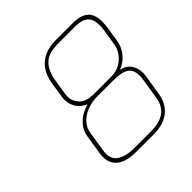

<svg xmlns="http://www.w3.org/2000/svg" viewBox="-193 -889 1041 1041"><g transform="rotate(-45 327.5 -368.5)"><path d="M267 0Q220 0 187 -12Q154 -24 137 -48.5Q120 -73 120 -108Q120 -114 120.5 -120.5Q121 -127 122 -134L139 -243Q146 -285 168.5 -311Q191 -337 218 -351Q245 -365 263 -369Q226 -386 209 -414Q192 -442 192 -475Q192 -481 192.5 -487Q193 -493 194 -499L207 -584Q216 -639 241 -672.5Q266 -706 303 -721.5Q340 -737 384 -737H520Q578 -737 607.5 -711.5Q637 -686 637 -629Q637 -619 636 -608Q635 -597 633 -584L620 -499Q617 -479 608.5 -460Q600 -441 586.5 -424.5Q573 -408 556 -396Q539 -384 519 -377Q557 -370 577 -342.5Q597 -315 597 -277Q597 -271 596.5 -265Q596 -259 595 -252L576 -134Q569 -91 546.5 -61Q524 -31 487.5 -15.5Q451 0 402 0ZM270 -22H405Q469 -22 506 -49Q543 -76 552 -131L570 -246Q572 -256 572.5 -264.5Q573 -273 573 -280Q573 -325 545 -343.5Q517 -362 452 -362H323Q306 -362 281 -356.5Q256 -351 231.5 -338Q207 -325 188 -302.5Q169 -280 164 -246L146 -131Q145 -126 144.5 -121Q144 -116 144 -111Q144 -63 180.5 -42.5Q217 -22 270 -22ZM327 -384H456Q500 -384 529.5 -402Q559 -420 575.5 -445.5Q592 -471 595 -494L609 -582Q611 -594 612 -604.5Q613 -615 613 -625Q613 -673 589 -694Q565 -715 516 -715H380Q311 -715 276.5 -682.5Q242 -650 231 -582L217 -494Q216 -490 216 -485.5Q216 -481 216 -476Q216 -439 242.5 -411.5Q269 -384 327 -384Z"/></g></svg>

Font: Exo Thin Thin
Style: Italic
Weight: 250
Italic angle: -9°
Version: Version 2.000